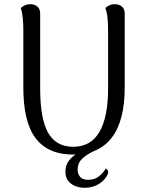

<svg xmlns="http://www.w3.org/2000/svg" viewBox="-20 -722 698 913"><path d="M573 -658V-305Q573 -148 511.5 -67.5Q450 13 328 13Q209 13 150 -64Q91 -141 91 -305V-577Q91 -607 88.5 -634.5Q86 -662 79 -684Q85 -690 96.5 -696Q108 -702 125 -702Q145 -702 158 -690.5Q171 -679 171 -658V-302Q171 -157 209 -90.5Q247 -24 328 -24Q412 -24 453 -95Q494 -166 494 -302V-577Q494 -607 491.5 -634.5Q489 -662 481 -684Q487 -690 498.5 -696Q510 -702 527 -702Q547 -702 560 -690.5Q573 -679 573 -658ZM382 171Q361 171 340 163.5Q319 156 305 139Q291 122 291 94Q291 62 309.5 39.5Q328 17 357 1.5Q386 -14 418 -23L427 -4Q390 14 369.5 34Q349 54 349 85Q349 104 360.5 118.5Q372 133 399 133Q431 133 452 115.5Q473 98 483 79Q490 83 493 89Q496 95 493 105Q481 133 451.5 152Q422 171 382 171Z"/></svg>

Font: Arima
Style: Regular
Weight: 400
Designer: Joana Correia and Natanael Gama
Foundry: NDISCOVER
Version: Version 1.101;gftools[0.9.23]